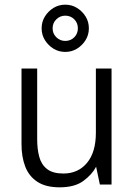

<svg xmlns="http://www.w3.org/2000/svg" viewBox="-20 -789 572 821"><path d="M235 12Q176 12 140 -11.5Q104 -35 88 -76.5Q72 -118 72 -172V-496H139V-193Q139 -151 148 -118Q157 -85 181.5 -66Q206 -47 251 -47Q314 -47 352 -92.5Q390 -138 390 -222V-496H457V0H407L391 -76Q373 -42 336 -15Q299 12 235 12ZM259 -567Q231 -567 208.5 -581Q186 -595 172 -617.5Q158 -640 158 -668Q158 -696 172 -718.5Q186 -741 208.5 -755Q231 -769 259 -769Q287 -769 309.5 -755Q332 -741 346 -718.5Q360 -696 360 -668Q360 -640 346 -617.5Q332 -595 309.5 -581Q287 -567 259 -567ZM259 -614Q282 -614 297.5 -629.5Q313 -645 313 -668Q313 -691 297.5 -706.5Q282 -722 259 -722Q237 -722 221 -706.5Q205 -691 205 -668Q205 -645 221 -629.5Q237 -614 259 -614Z"/></svg>

Font: Atkinson Hyperlegible Next Light
Style: Regular
Weight: 300
Designer: Elliott Scott, Megan Eiswerth, Linus Boman, Theodore Petrosky, Letters from Sweden
Foundry: Applied Design Works, Letters from Sweden
Version: Version 2.001